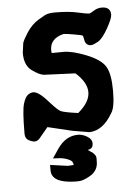

<svg xmlns="http://www.w3.org/2000/svg" viewBox="-48 -476 518 710"><g transform="rotate(-5 210.5 -121.0)"><path d="M199.2 195.8Q115.2 192.9 115.2 147Q115.2 147 115.2 146.5V126.5L180.7 135.7L202.6 134.3Q201.7 131.3 199.7 124.5Q197.8 117.7 181.6 111.3Q165 105 148.4 104.5L127.9 103.5L152.8 66.9Q183.1 24.4 227.5 24.4H229.5Q247.1 25.4 262.9 35.6Q278.8 45.9 278.8 59.6V61.5Q278.8 79.1 262.7 82.5Q260.7 83 258.8 83.5Q262.7 86.4 269.5 90.8Q288.6 102.5 288.6 117.7L288.1 136.2Q285.2 164.6 258.8 180.2Q232.4 195.8 214.4 195.8ZM356.4 -436.5Q388.7 -436.5 388.7 -407.2Q388.7 -393.1 368.2 -356.9Q347.7 -320.8 330.6 -311.3Q313.5 -301.8 306.6 -301.8H298.3L296.4 -302.7Q284.2 -307.1 281.7 -321.8Q279.3 -336.4 277.3 -339.4Q272.5 -341.8 245.6 -346.4Q218.8 -351.1 207.5 -351.6Q156.2 -339.4 156.2 -295.9Q156.2 -290.5 157.2 -285.2H164.1Q170.4 -285.6 202.1 -285.6Q233.9 -285.6 285.9 -264.9Q337.9 -244.1 354.5 -216.6Q371.1 -189 371.1 -126.2Q371.1 -63.5 356.4 -43.5Q321.3 16.6 271.5 18.6L207.5 7.8L117.7 -13.7L83.5 27.3Q75.2 35.2 66.4 35.2Q57.6 35.2 44.4 28.3Q31.2 21.5 31.2 3.4Q31.2 -83 39.1 -107.9Q46.9 -132.8 57.1 -139.6Q67.4 -146.5 77.1 -146.5Q97.7 -146.5 137.2 -100.1Q162.1 -72.8 171.9 -68.4Q187 -62 235.8 -55.7Q279.8 -92.8 279.8 -129.2Q279.8 -165.5 238.3 -202.6L122.6 -207.5H121.6Q104.5 -209.5 77.6 -229Q50.8 -248.5 50.8 -294.4V-294.9L55.7 -331.1Q59.1 -342.8 76.4 -369.6Q93.8 -396.5 119.6 -412.6Q145.5 -428.7 156.5 -431.2Q167.5 -433.6 181.6 -433.6Q233.9 -433.6 267.1 -425.8Q299.8 -418.5 307.6 -418.5Q307.6 -418.5 308.6 -418.5Q313.5 -419.4 326.9 -428Q340.3 -436.5 356.4 -436.5Z"/></g></svg>

Font: Drukaatie burti
Style: Demi
Weight: 600
Version: Version 0.14